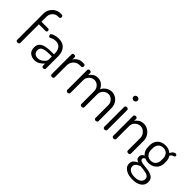

<svg xmlns="http://www.w3.org/2000/svg" viewBox="55 -1697 2862 2862"><g transform="rotate(45 1486.5 -265.5)"><path d="M94 0Q81 0 72 -7Q63 -14 63 -25V-579Q63 -630 87.5 -671.5Q112 -713 152.5 -738Q193 -763 241 -763H266Q280 -763 287 -754Q294 -745 294 -733Q294 -722 287 -713Q280 -704 266 -704H249Q215 -704 187.5 -687.5Q160 -671 144.5 -643.5Q129 -616 128 -584V-473H271Q282 -473 288 -465Q294 -457 294 -447Q294 -436 288 -427.5Q282 -419 271 -419H128V-25Q128 -14 118 -7Q108 0 94 0Z M456 7Q400 7 360 -25.5Q320 -58 320 -125Q320 -180 349.5 -209.5Q379 -239 431.5 -250.5Q484 -262 553 -262H604V-286Q604 -318 592.5 -349.5Q581 -381 555.5 -401.5Q530 -422 486 -422Q453 -422 432 -415Q411 -408 399 -400.5Q387 -393 379 -393Q367 -393 360 -405Q353 -417 353 -428Q353 -441 373.5 -452.5Q394 -464 425.5 -471.5Q457 -479 488 -479Q555 -479 594.5 -451.5Q634 -424 651.5 -380Q669 -336 669 -286V-26Q669 -15 660.5 -7.5Q652 0 637 0Q625 0 616 -7.5Q607 -15 607 -26V-70Q581 -41 544 -17Q507 7 456 7ZM472 -48Q505 -48 535 -65Q565 -82 584.5 -106.5Q604 -131 604 -153V-217H562Q517 -217 476.5 -211.5Q436 -206 410.5 -188Q385 -170 385 -131Q385 -88 410.5 -68Q436 -48 472 -48Z M821 0Q808 0 798.5 -8Q789 -16 789 -26V-449Q789 -460 798.5 -466.5Q808 -473 821 -473Q834 -473 843 -466.5Q852 -460 852 -449V-400Q863 -420 882 -438Q901 -456 927 -467.5Q953 -479 986 -479H1021Q1032 -479 1039.5 -470.5Q1047 -462 1047 -449Q1047 -437 1039.5 -428Q1032 -419 1021 -419H986Q953 -419 922.5 -401.5Q892 -384 873 -351.5Q854 -319 854 -273V-26Q854 -16 844.5 -8Q835 0 821 0Z M1151 0Q1138 0 1128.5 -8Q1119 -16 1119 -26V-449Q1119 -460 1128.5 -466.5Q1138 -473 1151 -473Q1164 -473 1173 -466.5Q1182 -460 1182 -449V-403Q1199 -432 1232.5 -455.5Q1266 -479 1315 -479Q1365 -479 1402 -451Q1439 -423 1457 -379Q1483 -430 1524.5 -454.5Q1566 -479 1609 -479Q1652 -479 1690.5 -457Q1729 -435 1753 -393.5Q1777 -352 1777 -292V-26Q1777 -16 1767.5 -8Q1758 0 1744 0Q1731 0 1721.5 -8Q1712 -16 1712 -26V-292Q1712 -334 1695 -362Q1678 -390 1652 -404.5Q1626 -419 1598 -419Q1569 -419 1542.5 -404Q1516 -389 1498.5 -361.5Q1481 -334 1481 -296V-25Q1481 -12 1470.5 -6Q1460 0 1448 0Q1437 0 1426.5 -6Q1416 -12 1416 -25V-295Q1416 -331 1400.5 -359Q1385 -387 1359 -403Q1333 -419 1302 -419Q1273 -419 1246 -404Q1219 -389 1201.5 -361Q1184 -333 1184 -292V-26Q1184 -16 1174.5 -8Q1165 0 1151 0Z M1930 0Q1917 0 1907.5 -8Q1898 -16 1898 -26V-449Q1898 -460 1907.5 -466.5Q1917 -473 1930 -473Q1944 -473 1953.5 -466.5Q1963 -460 1963 -449V-26Q1963 -16 1953.5 -8Q1944 0 1930 0ZM1930 -613Q1912 -613 1899 -625.5Q1886 -638 1886 -655Q1886 -672 1899 -684Q1912 -696 1930 -696Q1949 -696 1961.5 -684Q1974 -672 1974 -655Q1974 -638 1961.5 -625.5Q1949 -613 1930 -613Z M2119 0Q2106 0 2096.5 -8Q2087 -16 2087 -26V-449Q2087 -460 2096.5 -466.5Q2106 -473 2119 -473Q2132 -473 2141 -466.5Q2150 -460 2150 -449V-403Q2166 -432 2200 -455.5Q2234 -479 2284 -479Q2332 -479 2372.5 -453.5Q2413 -428 2437 -386Q2461 -344 2461 -292V-26Q2461 -13 2451 -6.5Q2441 0 2428 0Q2417 0 2406.5 -6.5Q2396 -13 2396 -26V-292Q2396 -324 2379 -353Q2362 -382 2334 -400.5Q2306 -419 2272 -419Q2242 -419 2214.5 -403.5Q2187 -388 2169.5 -360Q2152 -332 2152 -292V-26Q2152 -16 2142.5 -8Q2133 0 2119 0Z M2749 232Q2690 232 2644.5 215.5Q2599 199 2572.5 169.5Q2546 140 2546 99Q2546 55 2572 29Q2598 3 2631 -10Q2607 -19 2591.5 -34.5Q2576 -50 2576 -79Q2576 -107 2590 -123.5Q2604 -140 2626 -151Q2599 -173 2585 -205.5Q2571 -238 2571 -277V-315Q2571 -363 2592 -400Q2613 -437 2652 -458Q2691 -479 2743 -479Q2778 -479 2808 -468Q2838 -457 2860 -437Q2875 -468 2894 -484Q2913 -500 2931 -500Q2946 -500 2953.5 -491.5Q2961 -483 2961 -474Q2961 -465 2956 -459.5Q2951 -454 2944 -452Q2932 -450 2916.5 -441Q2901 -432 2888 -409Q2902 -390 2909 -366Q2916 -342 2916 -315V-277Q2916 -230 2894 -192Q2872 -154 2832.5 -132.5Q2793 -111 2742 -111Q2699 -111 2665 -128Q2654 -122 2644 -113.5Q2634 -105 2634 -89Q2634 -67 2657 -57Q2680 -47 2715 -43Q2750 -39 2789.5 -34.5Q2829 -30 2864.5 -18Q2900 -6 2922.5 19Q2945 44 2945 90Q2945 137 2919.5 168.5Q2894 200 2850 216Q2806 232 2749 232ZM2748 183Q2811 183 2846.5 158Q2882 133 2882 92Q2882 60 2862.5 43.5Q2843 27 2813.5 20Q2784 13 2752.5 10Q2721 7 2698 4Q2663 15 2636 36Q2609 57 2609 93Q2609 133 2646 158Q2683 183 2748 183ZM2744 -160Q2795 -160 2823.5 -193.5Q2852 -227 2852 -277V-315Q2852 -364 2823.5 -397Q2795 -430 2743 -430Q2691 -430 2662.5 -397Q2634 -364 2634 -315V-278Q2634 -228 2663 -194Q2692 -160 2744 -160Z"/></g></svg>

Font: Dosis
Style: Regular
Weight: 400
Designer: EdgarTolentino, PabloImpallari, IginoMarini
Foundry: EdgarTolentino, PabloImpallari, IginoMarini
Version: Version 3.001; ttfautohint (v1.8.2)